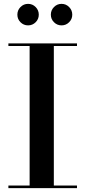

<svg xmlns="http://www.w3.org/2000/svg" viewBox="-20 -975 442 995"><path d="M259.8 -859.8Q243.5 -876 243.5 -899Q243.5 -922 259.8 -938.5Q276 -955 299 -955Q322 -955 338.2 -938.5Q354.5 -922 354.5 -899Q354.5 -876 338.2 -859.8Q322 -843.5 299 -843.5Q276 -843.5 259.8 -859.8ZM86.2 -859.8Q70 -876 70 -899Q70 -922 86.2 -938.5Q102.5 -955 125.5 -955Q148.5 -955 164.8 -938.5Q181 -922 181 -899Q181 -876 164.8 -859.8Q148.5 -843.5 125.5 -843.5Q102.5 -843.5 86.2 -859.8ZM23.5 -13.5H133.5V-736.5H23.5V-750H379V-736.5H259V-13.5H379V0H23.5Z"/></svg>

Font: Bodoni* 16pt Medium
Style: Regular
Weight: 500
Version: Version 2.3